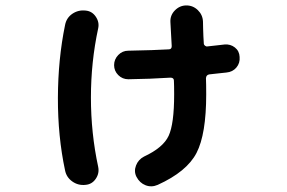

<svg xmlns="http://www.w3.org/2000/svg" viewBox="-20 -634 1040 696"><path d="M445.3 -346.7Q423.8 -346.7 408.7 -361.8Q393.6 -377 393.6 -397.9Q393.6 -418.9 408.7 -434.6Q423.8 -450.2 445.3 -450.2Q543 -452.1 591.8 -455.1Q602.5 -455.1 602.5 -466.8Q598.6 -528.3 597.7 -554.7Q596.7 -579.1 614.3 -596.7Q631.8 -614.3 655.8 -614.3Q679.7 -614.3 697.3 -597.2Q714.8 -580.1 715.8 -555.7Q715.8 -546.9 716.3 -531.2Q716.8 -515.6 717.3 -502.4Q717.8 -489.3 718.8 -476.6Q718.8 -471.7 723.1 -468.3Q727.5 -464.8 732.4 -465.8Q742.2 -466.8 763.2 -469.2Q784.2 -471.7 793.9 -472.7Q815.4 -474.6 831.5 -461.9Q847.7 -449.2 848.6 -427.7Q850.6 -405.3 836.9 -389.2Q823.2 -373 800.8 -371.1Q790 -370.1 769 -367.7Q748 -365.2 738.3 -364.3Q727.5 -362.3 726.6 -350.6Q727.5 -331.1 727.5 -292Q727.5 -147.5 692.4 -79.6Q657.2 -11.7 551.8 36.1Q529.3 45.9 507.8 37.6Q486.3 29.3 474.6 6.8Q464.8 -12.7 473.1 -34.2Q481.4 -55.7 502 -66.4Q571.3 -98.6 591.3 -141.6Q611.3 -184.6 611.3 -292Q611.3 -326.2 610.4 -341.8Q610.4 -352.5 597.7 -352.5Q523.4 -347.7 445.3 -346.7ZM290 36.1Q263.7 39.1 242.2 23.9Q220.7 8.8 215.8 -16.6Q189.5 -139.6 189.9 -279.8Q190.4 -419.9 215.8 -543Q220.7 -569.3 242.2 -584Q263.7 -598.6 290 -595.7Q313.5 -593.8 327.1 -573.7Q340.8 -553.7 335.9 -531.2Q309.6 -409.2 309.6 -280.3Q309.6 -151.4 335.9 -29.3Q340.8 -5.9 327.1 14.2Q313.5 34.2 290 36.1Z"/></svg>

Font: Rounded-X Mgen+ 2m bold
Style: Bold
Weight: 700
Designer: [Source Han Sans]
Ryoko NISHIZUKA  (kana & ideographs); Paul D. Hunt (Latin, Greek & Cyrillic); Wenlong ZHANG  (bopomofo
Version: Version 1.059.20150602